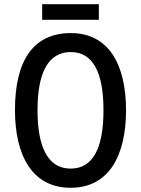

<svg xmlns="http://www.w3.org/2000/svg" viewBox="-20 -881 669 911"><path d="M449 -861H180V-787H449ZM578 -358C578 -573 497 -724 316 -724C139 -724 51 -595 51 -359C51 -146 131 10 315 10C497 10 578 -143 578 -358ZM158 -358C158 -537 209 -634 316 -634C420 -634 471 -539 471 -358C471 -176 420 -81 315 -81C210 -81 158 -178 158 -358Z"/></svg>

Font: Noto Sans Devanagari Condensed Medium
Style: Regular
Weight: 500
Width: 3
Designer: Jelle Bosma - Monotype Design Team
Foundry: Monotype Imaging Inc.
Version: Version 2.004